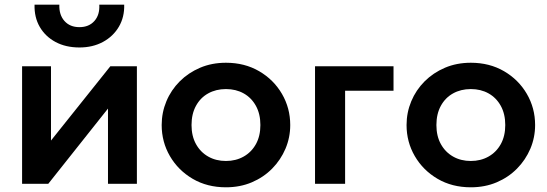

<svg xmlns="http://www.w3.org/2000/svg" viewBox="-20 -782 2328 817"><path d="M74 0V-500H197V-184L449.5 -500H562.5V0H439.5V-320L185.5 0ZM318 -580Q260 -580 216.5 -603.2Q173 -626.5 149.2 -667.5Q125.5 -708.5 127 -762H232.5Q231 -719 254.2 -692.8Q277.5 -666.5 318 -666.5Q358.5 -666.5 381.8 -692.8Q405 -719 402.5 -762H508.5Q510 -709.5 485.8 -668.2Q461.5 -627 418 -603.5Q374.5 -580 318 -580Z M941.5 15Q861.5 15 799.8 -21.2Q738 -57.5 703 -117.8Q668 -178 668 -250Q668 -303 688 -351Q708 -399 744.8 -435.8Q781.5 -472.5 831.5 -493.8Q881.5 -515 941.5 -515Q1021 -515 1082.8 -479Q1144.5 -443 1179.8 -382.5Q1215 -322 1215 -250Q1215 -197 1194.8 -149.2Q1174.5 -101.5 1138 -64.5Q1101.5 -27.5 1051.5 -6.2Q1001.5 15 941.5 15ZM941.5 -97Q983.5 -97 1016.8 -115.8Q1050 -134.5 1069 -168.8Q1088 -203 1088 -250Q1088 -297 1069 -331.5Q1050 -366 1017 -384.5Q984 -403 941.5 -403Q899 -403 865.8 -384.5Q832.5 -366 813.8 -331.5Q795 -297 795 -250Q795 -203 814 -168.8Q833 -134.5 866 -115.8Q899 -97 941.5 -97Z M1320.5 0V-500H1654.5V-396H1448.5V0Z M1983.5 15Q1903.5 15 1841.8 -21.2Q1780 -57.5 1745 -117.8Q1710 -178 1710 -250Q1710 -303 1730 -351Q1750 -399 1786.8 -435.8Q1823.5 -472.5 1873.5 -493.8Q1923.5 -515 1983.5 -515Q2063 -515 2124.8 -479Q2186.5 -443 2221.8 -382.5Q2257 -322 2257 -250Q2257 -197 2236.8 -149.2Q2216.5 -101.5 2180 -64.5Q2143.5 -27.5 2093.5 -6.2Q2043.5 15 1983.5 15ZM1983.5 -97Q2025.5 -97 2058.8 -115.8Q2092 -134.5 2111 -168.8Q2130 -203 2130 -250Q2130 -297 2111 -331.5Q2092 -366 2059 -384.5Q2026 -403 1983.5 -403Q1941 -403 1907.8 -384.5Q1874.5 -366 1855.8 -331.5Q1837 -297 1837 -250Q1837 -203 1856 -168.8Q1875 -134.5 1908 -115.8Q1941 -97 1983.5 -97Z"/></svg>

Font: Geologica Cursive Medium
Style: Regular
Weight: 500
Designer: Sindre Bremnes, Frode Helland
Foundry: Monokrom Skriftforlag AS
Version: Version 1.010;gftools[0.9.28]